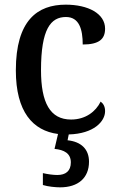

<svg xmlns="http://www.w3.org/2000/svg" viewBox="-20 -567 507 824"><path d="M238 237C315 237 362 197 362 127C362 73 328 41 270 35L275 10C383 7 431 -46 431 -90C431 -109 424 -122 412 -131C391 -88 347 -54 285 -54C195 -54 156 -126 156 -266C156 -443 198 -494 263 -494C320 -494 335 -441 335 -376C405 -376 431 -399 431 -444C431 -509 358 -547 262 -547C141 -547 48 -480 48 -265C48 -87 121 -6 229 8L214 72C255 76 284 91 284 130C284 167 262 184 226 184C209 184 186 181 164 176V227C186 234 219 237 238 237Z"/></svg>

Font: Noto Serif Armenian SemiCondensed Medium
Style: Regular
Weight: 500
Width: 4
Designer: Monotype Design Team
Foundry: Monotype Imaging Inc.
Version: Version 2.008